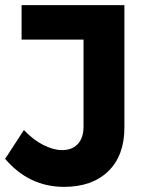

<svg xmlns="http://www.w3.org/2000/svg" viewBox="-24 -720 568 747"><path d="M225 7Q89 7 -4 -102L69 -214Q105 -176 144.5 -156Q184 -136 217 -136Q257 -136 279 -160Q301 -184 301 -228V-566H60V-700H460V-224Q460 -115 397.5 -54Q335 7 225 7Z"/></svg>

Font: Gontserrat SemiBold
Style: Regular
Weight: 600
Designer: Julieta Ulanovsky
Foundry: Julieta Ulanovsky
Version: Version 6.001